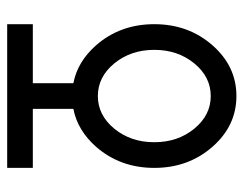

<svg xmlns="http://www.w3.org/2000/svg" viewBox="-93 -592 694 548"><g transform="rotate(-90 254.0 -318.0)"><path d="M253.9 -63.5Q308.6 -63.5 347.2 -110.6Q385.7 -157.7 385.7 -224.6Q385.7 -291.5 347.2 -338.6Q308.6 -385.7 253.9 -385.7Q199.2 -385.7 160.6 -338.6Q122.1 -291.5 122.1 -224.6Q122.1 -157.7 160.6 -110.6Q199.2 -63.5 253.9 -63.5ZM253.9 9.8Q168.9 9.8 108.9 -58.8Q48.8 -127.4 48.8 -224.6Q48.8 -321.8 108.9 -390.6Q155.8 -443.8 217.3 -455.6V-571.3H48.8V-644.5H459V-571.3H290.5V-455.6Q352.1 -443.8 398.9 -390.6Q459 -321.8 459 -224.6Q459 -127.4 398.9 -58.8Q338.9 9.8 253.9 9.8Z"/></g></svg>

Font: Catrinity
Style: Regular
Weight: 400
Designer: Alexander Lange
Foundry: High-Logic / Made with FontCreator
Version: Version 2.090;May 20, 2024;FontCreator 15.0.0.2974 64-bit